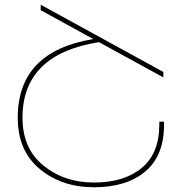

<svg xmlns="http://www.w3.org/2000/svg" viewBox="-20 -793 768 811"><path d="M653 -279H673V-267Q673 -135 593.5 -68.5Q514 -2 377 -2Q241 -2 148 -79Q55 -156 55 -296Q55 -576 374 -628L152 -750V-773L670 -489V-466L398 -615Q75 -564 75 -296Q75 -166 163 -94Q251 -22 377 -22Q504 -22 578.5 -83.5Q653 -145 653 -267Z"/></svg>

Font: Montserrat arm Thin
Style: Regular
Weight: 250
Designer: Julieta Ulanovsky
Foundry: Julieta Ulanovsky
Version: Version 6.000;PS 006.000;hotconv 1.0.88;makeotf.lib2.5.64775